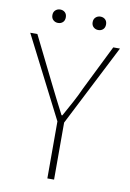

<svg xmlns="http://www.w3.org/2000/svg" viewBox="-89 -847 613 902"><g transform="rotate(10 218.0 -396.0)"><path d="M202 0V-272L4 -660H38L144 -446Q162 -410 179.5 -375Q197 -340 216 -304H220Q240 -340 259 -375Q278 -410 294 -446L400 -660H432L234 -272V0ZM124 -728Q111 -728 101.5 -736.5Q92 -745 92 -760Q92 -775 101.5 -783.5Q111 -792 124 -792Q138 -792 147 -783.5Q156 -775 156 -760Q156 -745 147 -736.5Q138 -728 124 -728ZM316 -728Q303 -728 293.5 -736.5Q284 -745 284 -760Q284 -775 293.5 -783.5Q303 -792 316 -792Q330 -792 339 -783.5Q348 -775 348 -760Q348 -745 339 -736.5Q330 -728 316 -728Z"/></g></svg>

Font: Source Sans 3
Style: Regular
Weight: 200
Designer: Paul D. Hunt
Foundry: Adobe
Version: Version 3.046;hotconv 1.0.118;makeotfexe 2.5.65603